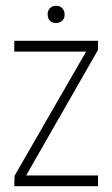

<svg xmlns="http://www.w3.org/2000/svg" viewBox="-20 -643 388 663"><path d="M144.5 -592.8Q144.5 -615.2 165 -622.1Q168.9 -623 173.8 -623Q195.3 -623 202.1 -601.6Q203.1 -597.7 203.1 -592.8Q203.1 -570.3 181.6 -564.5Q177.7 -563.5 173.8 -563.5Q151.4 -563.5 145.5 -585Q144.5 -588.9 144.5 -592.8ZM29.3 0 30.3 -36.1 277.3 -464.8H29.3V-502H318.4V-470.7L70.3 -37.1H318.4V0Z"/></svg>

Font: Post No Bills Jaffna Light
Style: Regular
Weight: 300
Designer: Kosala Senevirathne, Siva Puranthara, Lasantha Premarathna, Tharique Azeez
Foundry: Mooniak
Version: Version 1.220 ; ttfautohint (v1.6)